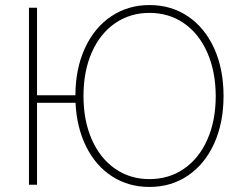

<svg xmlns="http://www.w3.org/2000/svg" viewBox="-20 -737 972 767"><path d="M127.9 -356.4H281.2Q281.7 -462.9 319.3 -544.7Q356.9 -626.5 424.1 -671.6Q491.2 -716.8 577.1 -716.8Q664.1 -716.8 731.2 -671.4Q798.3 -626 835.7 -543.5Q873 -460.9 873 -353.5Q873 -246.6 835.7 -164.1Q798.3 -81.5 731.2 -35.9Q664.1 9.8 577.1 9.8Q493.7 9.8 428.5 -32Q363.3 -73.7 325 -149.9Q286.6 -226.1 281.7 -326.2H127.9V1H95.7V-706.1H127.9ZM577.1 -685.5Q500 -685.5 440.2 -644.5Q380.4 -603.5 346.9 -528.1Q313.5 -452.6 313.5 -353.5Q313.5 -255.4 346.7 -179.9Q379.9 -104.5 439.7 -63Q499.5 -21.5 577.1 -21.5Q654.8 -21.5 714.8 -62.7Q774.9 -104 808.3 -179.4Q841.8 -254.9 841.8 -353.5Q841.3 -452.1 807.9 -527.6Q774.4 -603 714.6 -644.3Q654.8 -685.5 577.1 -685.5Z"/></svg>

Font: Pretendard Thin
Style: Regular
Weight: 100
Designer: Base glyphs from Inter by Rasmus Andersson; Hangeul glyphs from Noto Sans CJK(Source Han Sans) by Jang Soo-young and Kan
Foundry: Kil Hyung-jin
Version: Version 1.309